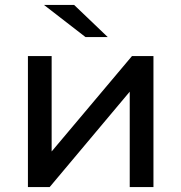

<svg xmlns="http://www.w3.org/2000/svg" viewBox="-20 -757 734 777"><path d="M93 0V-530H189V-144L514 -530H601V0H505V-386L181 0ZM326 -607 158 -737H280L416 -607Z"/></svg>

Font: Montserrat Z Med
Style: Regular
Weight: 500
Designer: Julieta Ulanovsky
Foundry: Julieta Ulanovsky
Version: Version 8.000